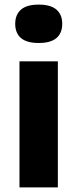

<svg xmlns="http://www.w3.org/2000/svg" viewBox="-20 -813 336 833"><path d="M64.5 0V-547H231V0ZM148 -626.5Q96 -626.5 71 -648Q46 -669.5 46 -709.5Q46 -749.5 71 -771.2Q96 -793 148 -793Q200 -793 225 -771.2Q250 -749.5 250 -709.5Q250 -669.5 225 -648Q200 -626.5 148 -626.5Z"/></svg>

Font: Encode Sans SemiExpanded SemiExpanded
Style: Bold
Weight: 700
Width: 6
Designer: Multiple Designers
Foundry: Impallari Type
Version: Version 3.000; ttfautohint (v1.8.3) -l 8 -r 50 -G 200 -x 14 